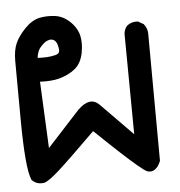

<svg xmlns="http://www.w3.org/2000/svg" viewBox="-44 -369 589 627"><g transform="rotate(-5 250.0 -56.0)"><path d="M35.2 199.2Q18.6 162.1 17.6 1Q16.6 -158.2 16.6 -191.4Q16.6 -226.6 26.9 -249Q36.6 -271 59.1 -294.4Q82 -318.4 107.9 -324.2Q132.3 -329.1 159.2 -325.7Q187 -321.8 209.5 -299.3Q216.8 -292 222.2 -284.2Q227.5 -276.4 231.2 -267.8Q234.9 -259.3 236.3 -250Q237.8 -241.7 238 -232.4Q238.3 -223.1 237.3 -213.9Q236.3 -204.6 234.4 -194.8Q231.9 -184.6 228.3 -175.8Q224.6 -167 219 -159.4Q213.4 -151.9 206.5 -146.5Q186 -129.9 156.2 -121.6Q130.4 -114.3 91.3 -116.2L101.6 102.1L209.5 -15.6H210Q228.5 -33.7 245.6 -36.6Q262.7 -39.6 277.8 -25.4L382.8 81.5L379.9 -247.1V-247.6V-248Q381.3 -262.7 390.1 -272.9L390.6 -273.4L391.1 -273.9Q396 -277.8 401.4 -280.3Q406.7 -282.7 412.8 -283.7Q418.9 -284.7 425.3 -284.2H427.7L429.7 -282.7L443.4 -274.9L444.8 -274.4L445.8 -272.9Q457 -259.3 457 -241.2L459 173.8V175.8L458 177.7Q451.2 194.3 439.9 202.4Q428.7 210.4 414.6 205.6Q406.2 202.1 384.5 183.8Q362.8 165.5 332.3 137.5Q301.8 109.4 250 59.6Q164.1 144.5 127 178Q89.8 211.4 75.7 213.9Q52.2 217.3 37.1 202.1L35.6 201.2ZM146 -197.8Q156.7 -200.2 159.9 -204.6Q163.1 -209 162.1 -217.8Q159.7 -238.3 150.9 -245.6Q143.1 -252 132.3 -249.5Q120.1 -247.1 105.5 -231Q99.1 -224.6 95.5 -215.6Q91.8 -206.5 90.3 -194.3Q108.9 -193.4 122.3 -194.3Q135.7 -195.3 146 -197.8Z"/></g></svg>

Font: NaikaiFont
Style: Bold
Weight: 700
Version: Version 1.89